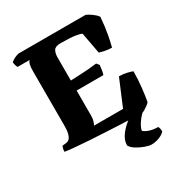

<svg xmlns="http://www.w3.org/2000/svg" viewBox="-206 -849 1123 1194"><g transform="rotate(-30 356.0 -252.0)"><path d="M582 0Q566 0 526.5 -1Q487 -2 434 -4.5Q381 -7 323 -10Q265 -13 209.5 -16.5Q154 -20 110.5 -24Q67 -28 43 -32Q43 -44 46 -55.5Q49 -67 51 -71L80 -74Q102 -76 113 -101Q124 -126 124 -169V-561Q124 -594 128 -609.5Q132 -625 136.5 -630Q141 -635 140 -635H54Q51 -640 47.5 -651Q44 -662 43 -675Q49 -681 61 -688Q73 -695 85.5 -699.5Q98 -704 103 -704H583Q601 -696 622.5 -680.5Q644 -665 656 -648Q651 -580 641 -527Q631 -474 623 -445Q602 -445 577.5 -449.5Q553 -454 536 -460L508 -611Q499 -618 463 -623.5Q427 -629 358 -629Q321 -629 310 -610Q299 -591 299 -561V-396Q338 -398 367.5 -399Q397 -400 425.5 -402.5Q454 -405 488 -409L503 -390Q499 -346 491 -324H299V-144Q299 -122 293.5 -104.5Q288 -87 283 -81H492L571 -269Q600 -269 627.5 -262.5Q655 -256 665 -251Q665 -194 658.5 -136Q652 -78 645 -42Q641 -35 627.5 -25Q614 -15 601 -7.5Q588 0 582 0ZM535 200Q519 200 490.5 190Q462 180 436 164Q410 148 400 129Q400 88 430 50.5Q460 13 500 -14L608 -18Q582 0 563 23.5Q544 47 534.5 67Q525 87 525 96Q540 109 564 117Q588 125 625 126Q633 139 633 162Q620 178 592 189Q564 200 535 200Z"/></g></svg>

Font: Texturina Black
Style: Regular
Weight: 900
Designer: Guillermo Torres Carreño
Foundry: Omnibus-Type
Version: Version 1.002; ttfautohint (v1.8.3)